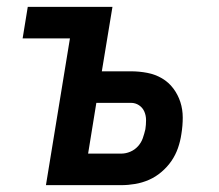

<svg xmlns="http://www.w3.org/2000/svg" viewBox="-20 -540 640 560"><path d="M114 0 184 -428H46L61 -520H308L277 -332H362Q386 -332 409.5 -327.5Q433 -323 452.5 -311.5Q472 -300 485.5 -282Q499 -264 506 -242.5Q513 -221 513 -197Q513 -173 509 -149Q506 -128 499 -108Q492 -88 480 -70.5Q468 -53 451 -38.5Q434 -24 414.5 -15.5Q395 -7 374.5 -3.5Q354 0 334 0ZM334 -92Q347 -92 360 -97.5Q373 -103 382.5 -113.5Q392 -124 396.5 -137Q401 -150 404 -163Q406 -176 406 -189.5Q406 -203 401 -214.5Q396 -226 385.5 -233Q375 -240 362 -240H261L237 -92Z"/></svg>

Font: Iosevka SS04 SmBd Ex Obl
Style: Regular
Weight: 600
Width: 7
Italic angle: -9°
Monospace: yes
Designer: Belleve Invis
Foundry: Belleve Invis
Version: Version 19.0.0; ttfautohint (v1.8.4)